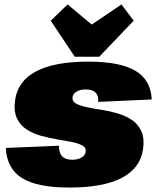

<svg xmlns="http://www.w3.org/2000/svg" viewBox="-20 -830 707 863"><path d="M292 13Q147 13 79 -29.5Q11 -72 6 -165L245 -175Q245 -142 259.5 -127Q274 -112 304 -112Q330 -112 346.5 -122Q363 -132 365 -147Q368 -166 350 -176Q332 -186 302 -192Q272 -198 235.5 -204Q199 -210 163 -220Q127 -230 98.5 -249Q70 -268 55.5 -299.5Q41 -331 48 -381Q60 -466 142.5 -509.5Q225 -553 377 -553Q519 -553 588.5 -512Q658 -471 662 -383L421 -372Q424 -399 410 -413.5Q396 -428 365 -428Q341 -428 324.5 -418.5Q308 -409 306 -393Q304 -374 321.5 -364.5Q339 -355 369 -348.5Q399 -342 435.5 -336.5Q472 -331 508 -320.5Q544 -310 572.5 -291Q601 -272 615.5 -240Q630 -208 623 -160Q611 -74 527.5 -30.5Q444 13 292 13ZM581 -737 426 -575H316L208 -737L284 -810L459 -664H310L526 -810Z"/></svg>

Font: Pathway Extreme SemiCondensed Black
Style: Italic
Weight: 900
Width: 4
Italic angle: -8°
Version: Version 1.001;gftools[0.9.26]